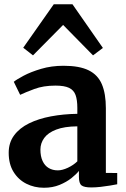

<svg xmlns="http://www.w3.org/2000/svg" viewBox="-20 -874 593 905"><path d="M187 11Q142 11 104.2 -8Q66.5 -27 43.8 -63.8Q21 -100.5 21 -154Q21 -201.5 46.5 -236Q72 -270.5 116.8 -292.5Q161.5 -314.5 220 -325.5Q278.5 -336.5 344.5 -337.5V-365.5Q344.5 -403 336.2 -426Q328 -449 305.8 -459.8Q283.5 -470.5 241.5 -470.5Q184.5 -470.5 141.8 -454.5Q99 -438.5 75 -427L45 -488.5Q57.5 -499 91.2 -517Q125 -535 173.8 -549.5Q222.5 -564 279.5 -564Q354.5 -564 398 -542.5Q441.5 -521 460.2 -476.8Q479 -432.5 479 -364V-59L532.5 -58.5V-5.5Q521 -3 499.8 0.5Q478.5 4 454.5 6.8Q430.5 9.5 410.5 9.5Q376.5 9.5 364.2 -0.2Q352 -10 352 -40.5V-68.5Q340 -53 316.8 -34.5Q293.5 -16 260.8 -2.5Q228 11 187 11ZM252.5 -71Q273.5 -71 299.8 -83.2Q326 -95.5 344.5 -113.5V-278.5Q283.5 -278 245 -263.2Q206.5 -248.5 188.5 -223.8Q170.5 -199 170.5 -169Q170.5 -137 180.8 -115Q191 -93 209.5 -82Q228 -71 252.5 -71ZM135.5 -613 89.5 -649 233.5 -854H321.5L465 -648L418.5 -613L277.5 -756.5Z"/></svg>

Font: Merriweather 28pt
Style: Bold
Weight: 700
Version: Version 2.100